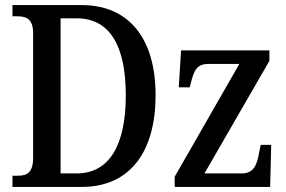

<svg xmlns="http://www.w3.org/2000/svg" viewBox="-20 -734 1124 754"><path d="M29 0H301C493 0 591 -141 591 -360C591 -587 483 -714 301 -714H29V-670H48C84 -670 110 -659 110 -604V-113C110 -57 86 -44 51 -44H29ZM281 -53H218V-662H282C409 -662 474 -557 474 -360C474 -163 409 -53 281 -53ZM666 0H1041L1045 -165H1004L998 -137C989 -82 974 -53 929 -53H783L1038 -495V-536H691L682 -391H725L729 -406C742 -459 753 -483 800 -483H920L666 -40Z"/></svg>

Font: Noto Serif Condensed Medium
Style: Regular
Weight: 500
Width: 3
Designer: Monotype Design Team
Foundry: Monotype Imaging Inc.
Version: Version 2.015